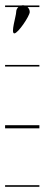

<svg xmlns="http://www.w3.org/2000/svg" viewBox="-22 -484 172 736"><path d="M-2.5 -235V-229H129V-235ZM-2.5 -4V8H129V-4ZM-2.5 226V232H129V226ZM92 -438C92 -445.4 88.7 -452.2 83.5 -457H129V-463H72.9C70.7 -463.6 68.4 -464 66 -464C63.6 -464 61.3 -463.6 59.1 -463H-2.5V-457H48.5C43.3 -452.2 40 -445.4 40 -438C40 -423 18 -356 33 -356C47 -356 92 -423 92 -438Z"/></svg>

Font: LetsTraceRuled
Style: Medium
Weight: 500
Version: Version 003.000